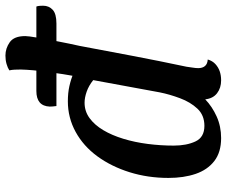

<svg xmlns="http://www.w3.org/2000/svg" viewBox="-82 -712 814 689"><g transform="rotate(-90 324.5 -367.0)"><path d="M174 20Q123 20 91.5 -4.5Q60 -29 45.5 -71.5Q31 -114 31 -169Q31 -243 51.5 -308.5Q72 -374 108.5 -424Q145 -474 196 -502Q247 -530 306 -530Q336 -530 360.5 -524.5Q385 -519 413 -508L506 -494Q488 -398 469.5 -300.5Q451 -203 430 -104Q429 -95 427 -83Q425 -71 425 -62Q425 -47 432.5 -38Q440 -29 456 -28Q451 -11 439.5 -0.5Q428 10 413.5 15Q399 20 381 20Q354 20 335 5.5Q316 -9 313 -37Q287 -12 251.5 4Q216 20 174 20ZM218 -40Q256 -40 279.5 -65Q303 -90 317 -127.5Q331 -165 338 -200L382 -439Q362 -455 340.5 -462.5Q319 -470 301 -470Q270 -470 245.5 -452Q221 -434 202.5 -403Q184 -372 171.5 -331Q159 -290 153 -243.5Q147 -197 147 -150Q147 -104 162 -72Q177 -40 218 -40ZM504 -484 394 -492Q404 -547 411.5 -603Q419 -659 420 -699Q420 -711 419.5 -721Q419 -731 417 -740Q426 -746 440 -750Q454 -754 470 -754Q496 -754 518 -738.5Q540 -723 540 -683Q540 -672 534.5 -640Q529 -608 521 -566Q513 -524 504 -484ZM289 -571Q288 -577 287.5 -584Q287 -591 287 -595Q288 -619 302 -631Q316 -643 343 -643H646Q648 -638 648.5 -631.5Q649 -625 649 -619Q649 -598 634.5 -584.5Q620 -571 585 -571Z"/></g></svg>

Font: Sansita Swashed Light
Style: Regular
Weight: 400
Version: Version 1.003